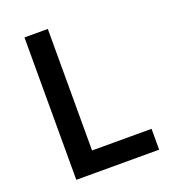

<svg xmlns="http://www.w3.org/2000/svg" viewBox="-134 -828 817 925"><g transform="rotate(-20 274.5 -365.0)"><path d="M522.9 0H98.1V-730H217.8V-106.9H522.9Z"/></g></svg>

Font: Sora Medium
Style: Regular
Weight: 500
Designer: Jonathan Barnbrook, Julián Moncada
Foundry: Barnbrook Fonts
Version: Version 2.000